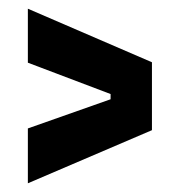

<svg xmlns="http://www.w3.org/2000/svg" viewBox="-20 -544 413 441"><path d="M44 -123V-249L234 -316V-328L44 -400V-524L329 -401V-245Z"/></svg>

Font: Bricolage Grotesque 10pt Condensed SemiBold
Style: Regular
Weight: 600
Width: 3
Designer: Mathieu Triay
Foundry: Atelier Triay
Version: Version 1.000; ttfautohint (v1.8.4.7-5d5b);gftools[0.9.32]